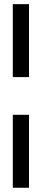

<svg xmlns="http://www.w3.org/2000/svg" viewBox="-20 -761 207 915"><path d="M41 133.8V-213.9H118.2V133.8ZM41 -393.6V-741.2H118.2V-393.6Z"/></svg>

Font: Post No Bills Colombo
Style: SemiBold
Weight: 700
Designer: Kosala Senevirathne, Siva Puranthara, Lasantha Premarathna, Tharique Azeez
Foundry: Mooniak
Version: Version 1.220 ; ttfautohint (v1.5)